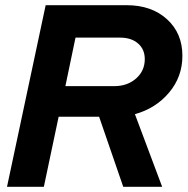

<svg xmlns="http://www.w3.org/2000/svg" viewBox="-20 -720 723 740"><path d="M7 0 156 -700H468Q564 -700 623.5 -646Q683 -592 683 -505Q683 -424 631.5 -363Q580 -302 500 -280L605 0H455L362 -270H206L149 0ZM443 -575H271L232 -388H420Q471 -388 504.5 -417.5Q538 -447 538 -492Q538 -530 512 -552.5Q486 -575 443 -575Z"/></svg>

Font: Red Hat Display
Style: Bold Italic
Weight: 700
Italic angle: -12°
Designer: Pentagram / MCKL
Foundry: Pentagram / MCKL
Version: Version 1.003; Red Hat Display Bold Italic